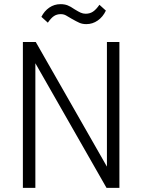

<svg xmlns="http://www.w3.org/2000/svg" viewBox="-20 -902 685 923"><path d="M210 -793 179 -821Q193 -849 217 -865.5Q241 -882 271 -882Q290 -882 304.5 -876.5Q319 -871 339 -857Q357 -846 368 -841Q379 -836 392 -836Q412 -836 427 -846Q442 -856 458 -879L489 -851Q475 -821 450 -803.5Q425 -786 395 -786Q376 -786 361.5 -792.5Q347 -799 326 -811Q308 -822 297 -828Q286 -834 272 -834Q253 -834 239 -824.5Q225 -815 210 -793ZM90 1V-700H152L494 -101V-700H554V1H492L150 -598V1Z"/></svg>

Font: Haskoy Light
Style: Regular
Weight: 300
Designer: Ertekin Erdin
Foundry: Ertekin Erdin
Version: Version 2.000; ttfautohint (v1.8.4.7-5d5b)